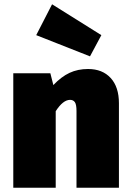

<svg xmlns="http://www.w3.org/2000/svg" viewBox="-20 -876 612 896"><path d="M535 -394V0H337V-358Q337 -388 329.5 -399Q322 -410 307 -410Q274 -410 240 -357V0H42V-534H215L229 -479Q266 -518 304.5 -536Q343 -554 391 -554Q458 -554 496.5 -512Q535 -470 535 -394ZM223 -856 453 -712 400 -613 149 -712Z"/></svg>

Font: Fira Sans Black
Style: Regular
Weight: 900
Designer: Carrois Corporate & Edenspiekermann AG
Foundry: Carrois Corporate GbR & Edenspiekermann AG
Version: Version 4.203